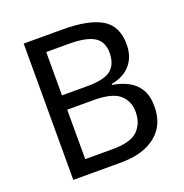

<svg xmlns="http://www.w3.org/2000/svg" viewBox="-128 -829 906 945"><g transform="rotate(-20 325.0 -357.0)"><path d="M301 -714Q435 -714 503.5 -674.5Q572 -635 572 -537Q572 -474 537 -432.5Q502 -391 436 -379V-374Q481 -367 517.5 -348Q554 -329 575 -294Q596 -259 596 -203Q596 -106 529.5 -53Q463 0 348 0H97V-714ZM319 -410Q411 -410 445 -439.5Q479 -469 479 -527Q479 -586 437.5 -611.5Q396 -637 305 -637H187V-410ZM187 -335V-76H331Q426 -76 463 -113Q500 -150 500 -210Q500 -266 461.5 -300.5Q423 -335 324 -335Z"/></g></svg>

Font: Noto Sans Javanese
Style: Regular
Weight: 400
Designer: Monotype Design Team
Foundry: Monotype Imaging Inc.
Version: Version 2.004